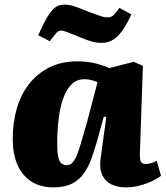

<svg xmlns="http://www.w3.org/2000/svg" viewBox="-20 -795 715 829"><path d="M584 -131Q583 -110 587.5 -98.5Q592 -87 610 -87Q622 -87 635 -91.5Q648 -96 657 -101L675 -36Q663 -26 638.5 -14Q614 -2 584 6Q554 14 523 14Q489 14 462 1.5Q435 -11 422 -38Q409 -65 414 -107L439 -290L428 -291L400 -189Q388 -148 375 -111Q362 -74 342 -46Q322 -18 290.5 -2Q259 14 211 14Q153 14 113.5 -12.5Q74 -39 54.5 -85.5Q35 -132 35 -194Q35 -268 53.5 -329.5Q72 -391 108 -435.5Q144 -480 195 -505Q246 -530 313 -530Q362 -530 397.5 -520Q433 -510 452 -501L557 -528L597 -511ZM267 -82Q279 -82 288 -88.5Q297 -95 306.5 -113.5Q316 -132 327 -168.5Q338 -205 355 -265L401 -440Q393 -444 377.5 -448.5Q362 -453 345 -453Q311 -453 288.5 -430.5Q266 -408 252.5 -369Q239 -330 233 -279.5Q227 -229 227 -175Q227 -137 231.5 -117Q236 -97 245.5 -89.5Q255 -82 267 -82ZM420 -610Q396 -610 375 -616Q354 -622 326 -634Q292 -648 272.5 -655.5Q253 -663 245 -663Q233 -663 225 -654.5Q217 -646 195 -617L145 -643Q168 -694 185 -722.5Q202 -751 218.5 -763Q235 -775 257 -775Q278 -775 297.5 -769Q317 -763 360 -745Q393 -733 411.5 -726.5Q430 -720 445 -720Q459 -720 468.5 -728Q478 -736 496 -761L547 -733Q527 -688 507 -661Q487 -634 466 -622Q445 -610 420 -610Z"/></svg>

Font: Literata 18pt ExtraBold
Style: Italic
Weight: 800
Italic angle: -2°
Designer: Latin by Veronika Burian and Jose Scaglione. Greek by Irene Vlachou. Cyrillic by Vera Evstafieva
Foundry: TypeTogether
Version: Version 3.103;gftools[0.9.29]